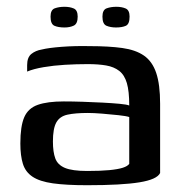

<svg xmlns="http://www.w3.org/2000/svg" viewBox="-20 -540 539 566"><path d="M237 6Q175 6 136 0.5Q97 -5 76 -19Q55 -33 47.5 -57Q40 -81 40 -117Q40 -168 51.5 -194.5Q63 -221 91.5 -231Q120 -241 168 -241Q193 -241 223.5 -240Q254 -239 282.5 -237.5Q311 -236 332.5 -234Q354 -232 361 -229Q361 -271 354 -295Q347 -319 331.5 -331Q316 -343 293 -347Q270 -351 239 -351Q205 -351 171.5 -349Q138 -347 108.5 -342Q79 -337 60 -329V-348Q60 -371 72.5 -381Q85 -391 103 -394Q123 -399 162 -402Q201 -405 245 -404Q301 -404 340.5 -398.5Q380 -393 404.5 -376Q429 -359 440.5 -325Q452 -291 452 -234V-30Q443 -11 391 -2.5Q339 6 237 6ZM237 -36Q277 -36 302.5 -38.5Q328 -41 342 -45.5Q356 -50 361 -57V-195Q352 -198 329 -200.5Q306 -203 281 -205Q256 -207 239 -207Q202 -207 179 -202Q156 -197 146 -179Q136 -161 136 -123Q136 -92 143 -73Q150 -54 171.5 -45Q193 -36 237 -36ZM322 -459Q306 -459 294 -464Q282 -469 282 -491Q282 -511 294.5 -515.5Q307 -520 323 -520Q339 -520 350.5 -515Q362 -510 362 -491Q362 -469 351 -464Q340 -459 322 -459ZM170 -459Q152 -459 140.5 -464Q129 -469 129 -491Q129 -511 141.5 -515.5Q154 -520 170 -520Q186 -520 197.5 -515Q209 -510 209 -491Q209 -470 197.5 -464.5Q186 -459 170 -459Z"/></svg>

Font: Genos Thin Medium
Style: Regular
Weight: 500
Version: Version 1.010